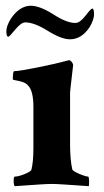

<svg xmlns="http://www.w3.org/2000/svg" viewBox="-20 -641 359 665"><path d="M31.2 3.9Q27.3 0 27.3 -14.6Q27.3 -29.3 31.2 -29.3Q39.1 -29.3 51.8 -33.2Q64.5 -37.1 76.2 -43Q87.9 -48.8 88.9 -53.7Q95.7 -81.1 95.7 -127.9V-270.5Q95.7 -325.2 78.1 -343.8Q70.3 -353.5 57.1 -357.4Q43.9 -361.3 34.2 -362.8Q24.4 -364.3 24.4 -366.2Q24.4 -394.5 29.3 -394.5Q38.1 -394.5 61.5 -398.4Q85 -402.3 113.8 -408.2Q142.6 -414.1 168.5 -419.9Q194.3 -425.8 208 -429.7L218.8 -432.6Q223.6 -432.6 228.5 -426.3Q233.4 -419.9 233.4 -416Q228.5 -373 225.6 -348.6Q222.7 -324.2 222.7 -318.4V-142.6Q222.7 -86.9 230.5 -53.7Q232.4 -49.8 243.7 -43.9Q254.9 -38.1 267.6 -33.7Q280.3 -29.3 285.2 -29.3Q288.1 -29.3 288.6 -14.6Q289.1 0 287.1 3.9Q279.3 2.9 254.4 1.5Q229.5 0 202.1 -2Q174.8 -3.9 159.2 -3.9Q143.6 -3.9 116.2 -2Q88.9 0 64.5 1.5Q40 2.9 31.2 3.9ZM222.7 -504.9Q192.4 -504.9 145.5 -534.2Q98.6 -563.5 67.4 -563.5Q53.7 -563.5 33.2 -539.1Q12.7 -513.7 8.8 -513.7Q2 -513.7 2 -533.2Q2 -550.8 17.6 -576.2Q47.9 -621.1 86.9 -621.1Q117.2 -621.1 164.1 -591.8Q210 -561.5 241.2 -561.5Q256.8 -561.5 276.4 -586.9Q294.9 -611.3 299.8 -611.3Q305.7 -611.3 305.7 -591.8Q305.7 -573.2 291 -547.9Q262.7 -504.9 222.7 -504.9Z"/></svg>

Font: Crimson Text Bold
Style: Bold
Weight: 700
Designer: Sebastian Kosch
Foundry: Sebastian Kosch
Version: Version 1.10 July 1, 2025